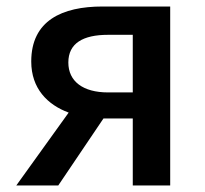

<svg xmlns="http://www.w3.org/2000/svg" viewBox="-20 -570 629 590"><path d="M388 0H503V-550H295C171 -550 76 -507 76 -381C76 -298 126 -248 191 -224L30 0H159L298 -206C298 -206 299 -206 299 -206H388ZM312 -286C235 -286 190 -320 190 -378C190 -437 235 -463 312 -463H388V-286Z"/></svg>

Font: Source Han Sans JP Medium
Style: Regular
Weight: 500
Designer: Ryoko NISHIZUKA 西塚涼子 (kana, bopomofo & ideographs); Paul D. Hunt (Latin, Greek & Cyrillic); Sandoll Communications 산돌커뮤니
Foundry: Adobe
Version: Version 2.002;hotconv 1.0.116;makeotfexe 2.5.65601